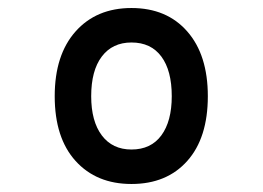

<svg xmlns="http://www.w3.org/2000/svg" viewBox="-20 -732 656 479"><path d="M308 -273Q220.5 -273 168.5 -330.5Q116.5 -388 116.5 -492Q116.5 -595 168.5 -653.5Q220.5 -712 308 -712Q396 -712 447.2 -653.5Q498.5 -595 498.5 -492Q498.5 -388 447.2 -330.5Q396 -273 308 -273ZM308 -359Q356.5 -359 382.5 -394.2Q408.5 -429.5 408.5 -492Q408.5 -556 382.5 -591Q356.5 -626 308 -626Q260.5 -626 234 -591Q207.5 -556 207.5 -492Q207.5 -429.5 234 -394.2Q260.5 -359 308 -359Z"/></svg>

Font: Overpass Mono SemiBold
Style: Regular
Weight: 600
Monospace: yes
Designer: Delve Withrington, Dave Bailey
Foundry: Delve Fonts LLC
Version: Version 4.000